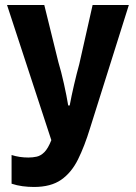

<svg xmlns="http://www.w3.org/2000/svg" viewBox="-20 -734 540 763"><path d="M115 9Q92 9 69.5 6Q47 3 26 -4V-118Q57 -108 93 -108Q110 -108 126 -111.5Q142 -115 156.5 -129.5Q171 -144 184 -177L8 -714H156L212 -487Q223 -451 234 -401.5Q245 -352 251 -315H257Q264 -353 274.5 -398Q285 -443 295 -479L348 -714H492L338 -225Q316 -153 290 -100.5Q264 -48 223 -19.5Q182 9 115 9Z"/></svg>

Font: Noto Sans Mono ExtraCondensed
Style: Bold
Weight: 700
Width: 2
Designer: Monotype Design Team
Foundry: Monotype Imaging Inc.
Version: Version 2.014